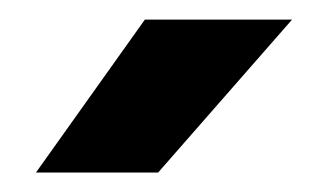

<svg xmlns="http://www.w3.org/2000/svg" viewBox="-20 -757 343 198"><path d="M129.4 -736.8H281.2L143.1 -579.1H17.1Z"/></svg>

Font: DavidDev Light
Style: Regular
Weight: 300
Designer: David.dev
Foundry: David.dev
Version: Version 1.001;FEAKit 1.0